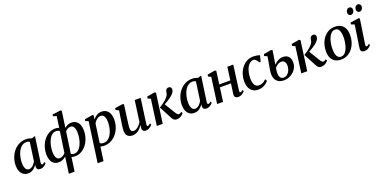

<svg xmlns="http://www.w3.org/2000/svg" viewBox="-11 -1929 6569 3296"><g transform="rotate(-20 3273.5 -281.0)"><path d="M450.5 -91.5Q447.5 -69.5 453.8 -61Q460 -52.5 469.5 -52.5Q478.5 -52.5 489.2 -58.8Q500 -65 514.5 -79L527.5 -54Q522 -45.5 506 -30Q490 -14.5 465.5 -2.2Q441 10 410.5 10Q380 10 362.8 -6.5Q345.5 -23 346.5 -56.5L351 -90Q335.5 -65.5 312.5 -42.5Q289.5 -19.5 259.5 -4.8Q229.5 10 192 10Q139.5 10 103.5 -15.8Q67.5 -41.5 49.2 -87Q31 -132.5 31 -191Q31 -242 44.5 -294Q58 -346 84.5 -392.8Q111 -439.5 150 -476.2Q189 -513 239.8 -534.2Q290.5 -555.5 352.5 -555.5Q378 -555.5 405.5 -549.2Q433 -543 454 -534L516.5 -554ZM398.5 -489Q388 -497.5 373.5 -502.2Q359 -507 341.5 -507Q302 -507 270.5 -488.2Q239 -469.5 215.8 -437.5Q192.5 -405.5 177.2 -364.8Q162 -324 154.2 -279.8Q146.5 -235.5 146.5 -193Q146.5 -146 156.8 -114.8Q167 -83.5 184.8 -68Q202.5 -52.5 226 -52.5Q246.5 -52.5 265.2 -61.2Q284 -70 300 -84.2Q316 -98.5 329 -116Q342 -133.5 351 -151.5Z M841 254 882.5 -44.5Q868.5 -31 848 -18.5Q827.5 -6 802.2 2Q777 10 748 10Q693 10 658 -16.8Q623 -43.5 606.8 -89Q590.5 -134.5 590.5 -191Q590.5 -244 603.5 -296.5Q616.5 -349 641.8 -395.8Q667 -442.5 703.8 -478.8Q740.5 -515 787.2 -535.8Q834 -556.5 891 -556.5Q908.5 -556.5 924.5 -552.8Q940.5 -549 955 -542.5L984.5 -748.5L921 -766.5L928 -797L1075 -816.5L1097 -804L1054.5 -505.5Q1076 -526.5 1107.5 -541.5Q1139 -556.5 1178.5 -556.5Q1233 -556.5 1268.5 -530.2Q1304 -504 1321.5 -458.2Q1339 -412.5 1339 -354Q1339 -302.5 1326.2 -250.2Q1313.5 -198 1288.5 -151.5Q1263.5 -105 1227.2 -68.5Q1191 -32 1144 -11Q1097 10 1040 10Q1025 10 1010 6.8Q995 3.5 982 -1L946.5 254ZM891 -104 946.5 -485.5Q934.5 -498 918.5 -503.2Q902.5 -508.5 883.5 -508.5Q838.5 -508.5 804.8 -479.5Q771 -450.5 749 -403.5Q727 -356.5 715.8 -301.5Q704.5 -246.5 704.5 -195Q704.5 -149.5 714 -117Q723.5 -84.5 741.5 -67.2Q759.5 -50 784.5 -50Q818 -50 846.2 -67.5Q874.5 -85 891 -104ZM1046 -447.5 989.5 -55.5Q1001.5 -46 1015.8 -41.8Q1030 -37.5 1047 -37.5Q1083 -37.5 1111.5 -57Q1140 -76.5 1161.2 -109.5Q1182.5 -142.5 1196.5 -183.2Q1210.5 -224 1217.2 -267.2Q1224 -310.5 1224 -350Q1224 -418.5 1203.2 -457.2Q1182.5 -496 1143.5 -496Q1114 -496 1088.8 -481.5Q1063.5 -467 1046 -447.5Z M1367.5 254 1469 -478 1414.5 -500 1420.5 -530.5 1564 -555 1584.5 -543.5 1575 -469.5Q1590.5 -492.5 1613.8 -512.2Q1637 -532 1666.2 -544Q1695.5 -556 1729 -556Q1783.5 -556 1819.8 -530.8Q1856 -505.5 1874.2 -459.5Q1892.5 -413.5 1892.5 -350Q1892.5 -298.5 1878.8 -246.8Q1865 -195 1838.2 -148.8Q1811.5 -102.5 1773.2 -66.8Q1735 -31 1685.5 -10.5Q1636 10 1576.5 10Q1560.5 10 1543.2 7.2Q1526 4.5 1510 1.5L1474.5 254ZM1518.5 -59.5Q1531 -49 1548.2 -43.8Q1565.5 -38.5 1586.5 -38.5Q1625.5 -38.5 1656 -57.5Q1686.5 -76.5 1709.2 -108.5Q1732 -140.5 1747 -181.2Q1762 -222 1769.2 -266Q1776.5 -310 1776.5 -352Q1776.5 -395.5 1767 -427.2Q1757.5 -459 1739 -476.2Q1720.5 -493.5 1693.5 -493.5Q1666.5 -493.5 1641.8 -479.5Q1617 -465.5 1597.8 -444.2Q1578.5 -423 1567 -400.5Z M2096 10.5Q2063 10.5 2035.8 -1.8Q2008.5 -14 1992.2 -41Q1976 -68 1975.5 -112.5Q1975.5 -129 1977.2 -150.8Q1979 -172.5 1982 -197Q1985 -221.5 1988.5 -245.2Q1992 -269 1995 -288.5L2023.5 -473.5L1968 -500.5L1974 -533L2118 -554L2138.5 -542.5L2104 -287Q2101.5 -266.5 2098.5 -244.8Q2095.5 -223 2092.8 -202Q2090 -181 2088.2 -162.5Q2086.5 -144 2086.5 -130Q2086.5 -102 2093 -85.8Q2099.5 -69.5 2112.2 -62.8Q2125 -56 2144 -56Q2169 -56 2195 -71.8Q2221 -87.5 2244.2 -112.5Q2267.5 -137.5 2284 -166L2336.5 -548.5H2445L2381.5 -89Q2379 -70.5 2383.5 -61.5Q2388 -52.5 2397.5 -52.5Q2407 -52.5 2418.5 -59.2Q2430 -66 2446.5 -81.5L2459 -56Q2453 -46.5 2436 -31Q2419 -15.5 2394.2 -2.8Q2369.5 10 2339 10Q2306 10 2290.5 -7Q2275 -24 2275.5 -50Q2275.5 -53 2276 -59.8Q2276.5 -66.5 2277.8 -75.2Q2279 -84 2280.2 -93Q2281.5 -102 2282.5 -109.5L2281 -110Q2266 -87 2247.2 -65.5Q2228.5 -44 2205.5 -27Q2182.5 -10 2155.2 0.2Q2128 10.5 2096 10.5Z M2540.5 0 2605 -474.5 2552.5 -498 2559 -531 2700 -555.5 2723 -541.5 2649 0ZM2905.5 10Q2882.5 10 2866.5 2.5Q2850.5 -5 2839.5 -18.8Q2828.5 -32.5 2820 -49.5L2698.5 -279Q2731.5 -300 2760.5 -320Q2789.5 -340 2814.5 -361.5Q2839.5 -383 2859.5 -408.5Q2880 -433 2886.5 -455Q2893 -477 2895 -495Q2897.5 -515.5 2906.5 -528.5Q2915.5 -541.5 2928.5 -547.5Q2941.5 -553.5 2955.5 -553.5Q2980 -553.5 2992.2 -539.5Q3004.5 -525.5 3005 -505Q3005.5 -485.5 2997.8 -468Q2990 -450.5 2976.5 -434.5Q2959.5 -412 2932.2 -390.2Q2905 -368.5 2874 -349Q2843 -329.5 2814.5 -313.8Q2786 -298 2766 -288L2782.5 -323.5L2914.5 -107.5Q2927.5 -86.5 2941.2 -73.5Q2955 -60.5 2968 -60.5Q2978 -60.5 2990.2 -65.8Q3002.5 -71 3017 -85L3032 -57.5Q3023 -44 3005.2 -28.2Q2987.5 -12.5 2962.2 -1.2Q2937 10 2905.5 10Z M3485.5 -91.5Q3482.5 -69.5 3488.8 -61Q3495 -52.5 3504.5 -52.5Q3513.5 -52.5 3524.2 -58.8Q3535 -65 3549.5 -79L3562.5 -54Q3557 -45.5 3541 -30Q3525 -14.5 3500.5 -2.2Q3476 10 3445.5 10Q3415 10 3397.8 -6.5Q3380.5 -23 3381.5 -56.5L3386 -90Q3370.5 -65.5 3347.5 -42.5Q3324.5 -19.5 3294.5 -4.8Q3264.5 10 3227 10Q3174.5 10 3138.5 -15.8Q3102.5 -41.5 3084.2 -87Q3066 -132.5 3066 -191Q3066 -242 3079.5 -294Q3093 -346 3119.5 -392.8Q3146 -439.5 3185 -476.2Q3224 -513 3274.8 -534.2Q3325.5 -555.5 3387.5 -555.5Q3413 -555.5 3440.5 -549.2Q3468 -543 3489 -534L3551.5 -554ZM3433.5 -489Q3423 -497.5 3408.5 -502.2Q3394 -507 3376.5 -507Q3337 -507 3305.5 -488.2Q3274 -469.5 3250.8 -437.5Q3227.5 -405.5 3212.2 -364.8Q3197 -324 3189.2 -279.8Q3181.5 -235.5 3181.5 -193Q3181.5 -146 3191.8 -114.8Q3202 -83.5 3219.8 -68Q3237.5 -52.5 3261 -52.5Q3281.5 -52.5 3300.2 -61.2Q3319 -70 3335 -84.2Q3351 -98.5 3364 -116Q3377 -133.5 3386 -151.5Z M4074 -87.5Q4072 -68.5 4076.5 -60.5Q4081 -52.5 4088.5 -52.5Q4097.5 -52.5 4108.2 -58Q4119 -63.5 4134.5 -77.5L4147 -52.5Q4141 -43.5 4125 -28.5Q4109 -13.5 4084.5 -1.5Q4060 10.5 4029.5 10.5Q4007.5 10.5 3990.8 3Q3974 -4.5 3965.8 -20.2Q3957.5 -36 3960.5 -59.5L3987 -252.5H3785L3750.5 0H3642.5L3707.5 -473.5L3656 -497.5L3662.5 -530L3800.5 -554L3824 -541.5L3792 -303.5H3994L4026 -542H4134Z M4391.5 10Q4307.5 10 4259.5 -47.2Q4211.5 -104.5 4211.5 -207Q4211 -267.5 4229.8 -328.8Q4248.5 -390 4285.8 -441.5Q4323 -493 4378.5 -524.2Q4434 -555.5 4506.5 -555.5Q4534 -555.5 4566.5 -550Q4599 -544.5 4621.5 -534L4591 -422L4569 -425Q4557 -446.5 4543 -463.2Q4529 -480 4514.2 -489.8Q4499.5 -499.5 4484.5 -499.5Q4452 -499.5 4423.5 -478.8Q4395 -458 4373.2 -419.8Q4351.5 -381.5 4339.5 -329.5Q4327.5 -277.5 4327.5 -214.5Q4328.5 -161.5 4340 -126.2Q4351.5 -91 4374 -73.2Q4396.5 -55.5 4429 -55.5Q4458 -55.5 4481.5 -63.8Q4505 -72 4525 -86Q4545 -100 4563 -118L4582.5 -82.5Q4568.5 -64 4542.2 -42.2Q4516 -20.5 4478.2 -5.2Q4440.5 10 4391.5 10Z M4861 11Q4817.5 11 4782.2 -3.5Q4747 -18 4723.5 -48.5Q4700 -79 4692 -126Q4684 -173 4695 -238L4736 -474.5L4683.5 -498L4689.5 -530.5L4830.5 -555L4853 -543.5L4813 -293Q4827 -308.5 4851.5 -327.5Q4876 -346.5 4908 -360.2Q4940 -374 4976 -374Q5017 -374 5048.2 -358Q5079.5 -342 5097.2 -308.8Q5115 -275.5 5115 -222Q5115 -177 5095.5 -135.2Q5076 -93.5 5041.2 -60.5Q5006.5 -27.5 4960.2 -8.2Q4914 11 4861 11ZM4870 -35Q4911.5 -35 4941.5 -60.2Q4971.5 -85.5 4987.5 -125Q5003.5 -164.5 5003.5 -207Q5003.5 -249 4984 -277.8Q4964.5 -306.5 4921.5 -306.5Q4902 -306.5 4879.2 -296.5Q4856.5 -286.5 4836.2 -270.5Q4816 -254.5 4803.5 -235.5Q4800 -216 4797.5 -195.5Q4795 -175 4794 -155Q4792 -115 4801.5 -88Q4811 -61 4829 -48Q4847 -35 4870 -35Z M5180 0 5244.5 -474.5 5192 -498 5198.5 -531 5339.5 -555.5 5362.5 -541.5 5288.5 0ZM5545 10Q5522 10 5506 2.5Q5490 -5 5479 -18.8Q5468 -32.5 5459.5 -49.5L5338 -279Q5371 -300 5400 -320Q5429 -340 5454 -361.5Q5479 -383 5499 -408.5Q5519.5 -433 5526 -455Q5532.5 -477 5534.5 -495Q5537 -515.5 5546 -528.5Q5555 -541.5 5568 -547.5Q5581 -553.5 5595 -553.5Q5619.5 -553.5 5631.8 -539.5Q5644 -525.5 5644.5 -505Q5645 -485.5 5637.2 -468Q5629.5 -450.5 5616 -434.5Q5599 -412 5571.8 -390.2Q5544.5 -368.5 5513.5 -349Q5482.5 -329.5 5454 -313.8Q5425.5 -298 5405.5 -288L5422 -323.5L5554 -107.5Q5567 -86.5 5580.8 -73.5Q5594.5 -60.5 5607.5 -60.5Q5617.5 -60.5 5629.8 -65.8Q5642 -71 5656.5 -85L5671.5 -57.5Q5662.5 -44 5644.8 -28.2Q5627 -12.5 5601.8 -1.2Q5576.5 10 5545 10Z M5992.5 -556Q6058 -556 6102.5 -530Q6147 -504 6170 -454.2Q6193 -404.5 6193.5 -333.5Q6193.5 -266.5 6173.8 -204.5Q6154 -142.5 6116.8 -93.8Q6079.5 -45 6026.5 -16.8Q5973.5 11.5 5907.5 11.5Q5843 11.5 5798.2 -14.5Q5753.5 -40.5 5730.2 -89.8Q5707 -139 5707 -208.5Q5706.5 -276.5 5726.2 -339Q5746 -401.5 5783.2 -450.5Q5820.5 -499.5 5873.5 -527.8Q5926.5 -556 5992.5 -556ZM5979 -509Q5947 -509 5922.2 -490.2Q5897.5 -471.5 5879 -440Q5860.5 -408.5 5848.5 -369Q5836.5 -329.5 5830.8 -287.5Q5825 -245.5 5825.5 -206Q5825.5 -147.5 5837 -109.8Q5848.5 -72 5870.2 -53.8Q5892 -35.5 5922.5 -35.5Q5954 -35.5 5978.8 -54Q6003.5 -72.5 6021.8 -104Q6040 -135.5 6051.8 -175Q6063.5 -214.5 6069.2 -256.2Q6075 -298 6075 -337Q6075 -394 6064.5 -432.2Q6054 -470.5 6032.8 -489.8Q6011.5 -509 5979 -509Z M6335 10.5Q6312.5 10.5 6296 3.2Q6279.5 -4 6271.8 -18.8Q6264 -33.5 6266.5 -56Q6268 -73.5 6273 -106.5Q6278 -139.5 6284.8 -182.8Q6291.5 -226 6299 -275.5Q6306.5 -325 6314 -376.5Q6321.5 -428 6328 -476L6267 -499L6273 -530L6425 -554L6447 -542.5L6378.5 -87.5Q6375.5 -69.5 6380.8 -61Q6386 -52.5 6394.5 -52.5Q6405 -52.5 6416 -58.8Q6427 -65 6443.5 -81L6455.5 -56Q6449 -46.5 6432.8 -30.8Q6416.5 -15 6391.8 -2.2Q6367 10.5 6335 10.5ZM6326 -651.5Q6306 -651.5 6290 -667.2Q6274 -683 6275 -710Q6276.5 -729 6284.5 -745.5Q6292.5 -762 6306.2 -772Q6320 -782 6337.5 -782Q6360 -782 6374.8 -767Q6389.5 -752 6389 -725.5Q6389 -707.5 6381.2 -690.2Q6373.5 -673 6359.2 -662.2Q6345 -651.5 6326 -651.5ZM6483.5 -651.5Q6463 -651.5 6447.2 -667.8Q6431.5 -684 6432.5 -710Q6434 -728.5 6441.8 -745Q6449.5 -761.5 6463 -771.8Q6476.5 -782 6494.5 -782Q6517.5 -782 6532.8 -766.5Q6548 -751 6547 -725.5Q6547 -707 6538.8 -690Q6530.5 -673 6516.5 -662.2Q6502.5 -651.5 6483.5 -651.5Z"/></g></svg>

Font: Merriweather 48pt Medium
Style: Italic
Weight: 500
Italic angle: -7.8°
Version: Version 2.101